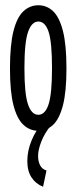

<svg xmlns="http://www.w3.org/2000/svg" viewBox="-20 -490 290 731"><path d="M126 8Q94 8 69.5 -14.5Q45 -37 31.5 -88.5Q18 -140 18 -229Q18 -320 31.5 -372.5Q45 -425 69.5 -447.5Q94 -470 126 -470Q158 -470 182 -447.5Q206 -425 219.5 -372.5Q233 -320 233 -229Q233 -140 219.5 -88.5Q206 -37 182 -14.5Q158 8 126 8ZM126 -53Q152 -53 165 -93Q178 -133 178 -230Q178 -330 165 -369Q152 -408 126 -408Q101 -408 87 -369Q73 -330 73 -230Q73 -133 86.5 -93Q100 -53 126 -53ZM157 159 144 221Q116 210 100 185.5Q84 161 84 123Q84 84 100.5 44Q117 4 148 -30L172 -10Q150 17 137.5 48.5Q125 80 125 104Q125 124 132.5 139Q140 154 157 159Z"/></svg>

Font: Inconsolata UltraCondensed Medium
Style: Regular
Weight: 500
Width: 1
Monospace: yes
Designer: Raph Levien, Cyreal, Brenton Simpson
Foundry: Raph Levien, Cyreal, Google
Version: Version 3.001; ttfautohint (v1.8.2.53-6de2)